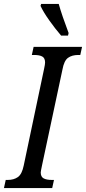

<svg xmlns="http://www.w3.org/2000/svg" viewBox="-37 -951 435 971"><path d="M-8 -41H2Q33 -41 53.5 -55.5Q74 -70 83 -114L186 -603Q191 -626 191 -635Q191 -657 177 -665Q163 -673 135 -673H124L133 -714H378L369 -673H359Q327 -673 307 -658.5Q287 -644 279 -600L176 -117Q169 -84 169 -79Q169 -57 183.5 -49Q198 -41 226 -41H236L227 0H-17ZM168 -921 171 -931H260Q276 -874 310 -784L307 -771H272Q242 -806 212.5 -847.5Q183 -889 168 -921Z"/></svg>

Font: Noto Serif Cond
Style: Italic
Weight: 400
Width: 3
Italic angle: -12°
Designer: Monotype Design Team
Foundry: Monotype Imaging Inc.
Version: Version 1.001